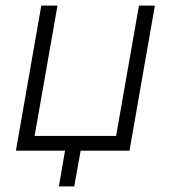

<svg xmlns="http://www.w3.org/2000/svg" viewBox="-20 -540 613 688"><path d="M128 -520 37 0H213L191 128H246L269 0H444L535 -520H478L396 -53H104L186 -520Z"/></svg>

Font: Fixel Text 20240404 Light
Style: Italic
Weight: 300
Width: 4
Italic angle: -10°
Designer: AlfaBravo + MacPaw
Foundry: Kyrylo Tkachov, Marchela Mozhyna, Serhii Makarenko, Maria Weinstein, Zakhar Kryvoshyya
Version: Version 1.211;Glyphs 3.2 (3225)